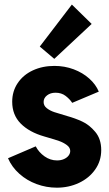

<svg xmlns="http://www.w3.org/2000/svg" viewBox="-20 -826 483 853"><path d="M15.6 -123 138.7 -175.8Q152.8 -148.9 178.2 -131.1Q203.6 -113.3 233.4 -113.3Q251 -113.3 264.4 -119.4Q277.8 -125.5 284.9 -135Q292 -144.5 292 -155.3Q292 -170.4 276.9 -181.6Q261.7 -192.9 242.2 -199.7Q222.7 -206.5 193.4 -214.8Q181.6 -218.8 176.8 -219.7Q109.9 -238.8 72 -277.1Q34.2 -315.4 34.2 -374Q34.2 -420.4 58.6 -456.8Q83 -493.2 125.7 -513.2Q168.5 -533.2 221.7 -533.2Q267.1 -533.2 307.4 -518.1Q347.7 -502.9 376.7 -476.8Q405.8 -450.7 418.9 -418.9L300.8 -369.1Q289.6 -386.2 271.2 -400.1Q252.9 -414.1 226.6 -414.1Q204.1 -414.1 189 -402.3Q173.8 -390.6 173.8 -373Q173.8 -356.4 187.7 -345.5Q201.7 -334.5 221.2 -327.9Q240.7 -321.3 278.3 -310.5Q313.5 -300.8 345.2 -286.1Q377 -271.5 403.3 -240Q429.7 -208.5 429.7 -159.2Q429.7 -110.8 402.8 -72.8Q376 -34.7 330.8 -13.4Q285.6 7.8 232.4 7.8Q186 7.8 142.8 -8.1Q99.6 -23.9 66.2 -53.7Q32.7 -83.5 15.6 -123ZM156.7 -619.1 299.3 -805.7 387.2 -719.7 221.2 -564.5Z"/></svg>

Font: Reddit Sans Vanilla ExtraBold
Style: Regular
Weight: 800
Designer: Stephen Hutchings
Foundry: Reddit
Version: Version 1.013